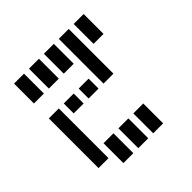

<svg xmlns="http://www.w3.org/2000/svg" viewBox="-106 -1009 1334 1334"><g transform="rotate(45 561.5 -342.0)"><path d="M97.7 -585.9V-683.6H293V-585.9ZM537.1 -537.1V-439.5H97.7V-537.1ZM97.7 -293V-390.6H293V-293ZM537.1 -293H439.5V-390.6H537.1ZM97.7 -146.5V-244.1H293V-146.5ZM537.1 -146.5H439.5V-244.1H537.1ZM97.7 0V-97.7H293V0ZM830.1 -439.5V-537.1H1025.4V-439.5ZM830.1 -293V-390.6H1025.4V-293ZM830.1 -146.5V-244.1H1025.4V-146.5ZM439.5 0V-97.7H927.7V0Z"/></g></svg>

Font: Trigram
Style: Regular
Weight: 400
Designer: GGBotNet
Foundry: GGBotNet
Version: 1.05